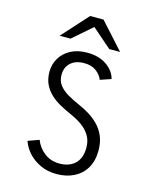

<svg xmlns="http://www.w3.org/2000/svg" viewBox="-135 -1009 885 1110"><g transform="rotate(15 308.0 -454.5)"><path d="M312 12Q258.5 12 215.5 -7.8Q172.5 -27.5 143 -59.8Q113.5 -92 101 -130L167 -154Q185 -108.5 222.8 -79.8Q260.5 -51 312 -51Q371.5 -51 405.8 -84Q440 -117 440 -180Q440 -223 420.2 -254Q400.5 -285 368.8 -306.8Q337 -328.5 301 -344Q269 -358 236.8 -375.5Q204.5 -393 178.2 -416.8Q152 -440.5 136 -473Q120 -505.5 120 -549Q120 -593.5 141.8 -630.5Q163.5 -667.5 204.8 -689.8Q246 -712 304 -712Q373 -712 419.2 -680.5Q465.5 -649 478 -601L413 -579Q402.5 -607 374.5 -628Q346.5 -649 302 -649Q250.5 -649 221.2 -622Q192 -595 192 -550Q192 -513 212.2 -487.5Q232.5 -462 265 -443.5Q297.5 -425 334 -409Q365.5 -395.5 396.8 -376.5Q428 -357.5 454.2 -331Q480.5 -304.5 496.2 -267.8Q512 -231 512 -182Q512 -120 486.5 -76.8Q461 -33.5 415.8 -10.8Q370.5 12 312 12ZM123 -765 264 -921H344L485 -765H420L304 -866L188 -765Z"/></g></svg>

Font: Overpass Mono Light
Style: Regular
Weight: 300
Monospace: yes
Designer: Delve Withrington, Dave Bailey
Foundry: Delve Fonts LLC
Version: Version 4.000